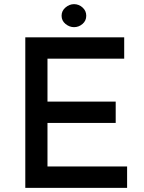

<svg xmlns="http://www.w3.org/2000/svg" viewBox="-20 -906 695 926"><path d="M102 -726H579V-623H209V-416H538V-313H209V-103H593V0H102ZM277 -830Q277 -854 296 -870Q315 -886 337 -886Q360 -886 378 -870Q396 -854 396 -830Q396 -806 378 -790.5Q360 -775 337 -775Q315 -775 296 -790.5Q277 -806 277 -830Z"/></svg>

Font: Josefin Sans Thin Medium
Style: Regular
Weight: 500
Version: Version 2.000